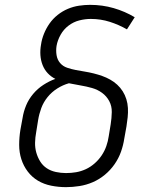

<svg xmlns="http://www.w3.org/2000/svg" viewBox="-20 -763 640 791"><path d="M252 8Q221 8 191 2Q161 -4 136.5 -18.5Q112 -33 94.5 -56Q77 -79 68 -107Q59 -135 59 -166Q59 -197 64 -228L73 -277Q77 -303 87.5 -328.5Q98 -354 116.5 -376Q135 -398 159 -413.5Q183 -429 208 -438Q190 -447 176.5 -461.5Q163 -476 155.5 -495Q148 -514 146.5 -535.5Q145 -557 149 -579Q152 -601 161 -623.5Q170 -646 184 -666Q198 -686 217.5 -701.5Q237 -717 259.5 -726.5Q282 -736 305.5 -739.5Q329 -743 351 -743Q402 -743 448.5 -729.5Q495 -716 535 -692L503 -642Q470 -661 432.5 -673Q395 -685 354 -685Q331 -685 307 -679Q283 -673 262.5 -657.5Q242 -642 229.5 -619.5Q217 -597 213 -574Q210 -555 213 -536Q216 -517 227.5 -503.5Q239 -490 256.5 -484Q274 -478 292.5 -474.5Q311 -471 329.5 -468Q348 -465 366 -460.5Q384 -456 401 -450Q418 -444 434 -435Q450 -426 463 -414Q476 -402 485.5 -387Q495 -372 500.5 -354.5Q506 -337 507 -318Q508 -299 506 -280Q504 -261 501 -242L492 -192Q488 -165 478.5 -138Q469 -111 452 -86.5Q435 -62 412 -43Q389 -24 362.5 -12.5Q336 -1 307.5 3.5Q279 8 252 8ZM252 -50Q273 -50 293.5 -53.5Q314 -57 333.5 -66Q353 -75 370 -90Q387 -105 399 -123Q411 -141 418 -161Q425 -181 428 -202L436 -251Q440 -276 440.5 -301Q441 -326 430 -346.5Q419 -367 400.5 -380.5Q382 -394 359 -400.5Q336 -407 312 -411Q288 -415 264 -420Q239 -413 216 -398.5Q193 -384 176 -363Q159 -342 150 -317.5Q141 -293 137 -268L129 -218Q125 -197 124.5 -175.5Q124 -154 129.5 -134.5Q135 -115 145.5 -98Q156 -81 172.5 -70Q189 -59 210 -54.5Q231 -50 252 -50Z"/></svg>

Font: Iosevka Aile Light Oblique
Style: Regular
Weight: 300
Italic angle: -9°
Designer: Belleve Invis
Foundry: Belleve Invis
Version: Version 31.1.0; ttfautohint (v1.8.4)